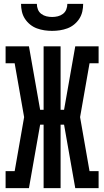

<svg xmlns="http://www.w3.org/2000/svg" viewBox="-20 -975 540 995"><path d="M9 0V-88H56L105 -368L56 -647H9V-735H130L188 -406H206V-735H294V-406H312L370 -735H491V-647H444L395 -368L444 -88H491V0H370L312 -329H294V0H206V-329H188L130 0ZM250 -815Q230 -815 210 -818Q190 -821 171 -828Q152 -835 136 -848Q120 -861 109 -878Q98 -895 93.5 -915Q89 -935 89 -955H171Q171 -940 176.5 -926Q182 -912 194 -903Q206 -894 220.5 -890.5Q235 -887 250 -887Q265 -887 279.5 -890.5Q294 -894 306 -903Q318 -912 323.5 -926Q329 -940 329 -955H411Q411 -935 406.5 -915Q402 -895 391 -878Q380 -861 364 -848Q348 -835 329 -828Q310 -821 290 -818Q270 -815 250 -815Z"/></svg>

Font: Iosevka Curly Slab Semibold
Style: Regular
Weight: 600
Monospace: yes
Designer: Belleve Invis
Foundry: Belleve Invis
Version: Version 22.1.2; ttfautohint (v1.8.4)